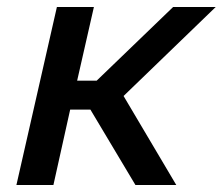

<svg xmlns="http://www.w3.org/2000/svg" viewBox="-20 -530 638 550"><path d="M27 0 143 -510H249L201 -299H257L476 -510H598L334 -255L485 0H368L239 -216H181L133 0Z"/></svg>

Font: Saira Medium
Style: Italic
Weight: 500
Italic angle: -12°
Designer: Hector Gatti with collaboration of the Omnibus-Type team
Foundry: Omnibus-Type
Version: Version 1.100; ttfautohint (v1.8.3)